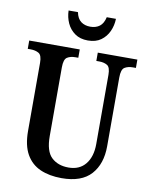

<svg xmlns="http://www.w3.org/2000/svg" viewBox="-99 -989 837 1070"><g transform="rotate(10 319.5 -453.5)"><path d="M324 10Q255 10 203.5 -12.5Q152 -35 123.5 -85Q95 -135 95 -217V-602Q95 -645 76.5 -656Q58 -667 30 -667H14V-714H300V-667H284Q256 -667 237.5 -655.5Q219 -644 219 -598V-210Q219 -124 255.5 -89.5Q292 -55 352 -55Q414 -55 448 -97Q482 -139 482 -211V-602Q482 -645 464 -656Q446 -667 418 -667H402V-714H626V-667H609Q581 -667 562.5 -655.5Q544 -644 544 -598V-209Q544 -109 490.5 -49.5Q437 10 324 10ZM335 -771Q291 -771 261.5 -792Q232 -813 217 -846Q202 -879 201 -917H254Q261 -881 282.5 -865Q304 -849 335 -849Q367 -849 388 -865Q409 -881 417 -917H469Q468 -879 453 -846Q438 -813 409 -792Q380 -771 335 -771Z"/></g></svg>

Font: Noto Serif Khmer Condensed SemiBold
Style: Regular
Weight: 600
Width: 3
Designer: Danh Hong and the Monotype Design Team
Foundry: Monotype Imaging Inc.
Version: Version 2.004; ttfautohint (v1.8.4.7-5d5b)